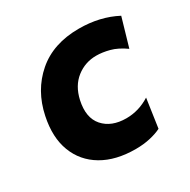

<svg xmlns="http://www.w3.org/2000/svg" viewBox="-125 -629 748 757"><g transform="rotate(-30 249.0 -250.0)"><path d="M285 11.5Q194.5 11.5 133.2 -24.8Q72 -61 47 -126.5Q22 -192 40.5 -280Q62 -384 136 -448Q210 -512 327 -512Q422.5 -512 497.5 -472.5L460 -343.5Q424 -369 392.2 -377.2Q360.5 -385.5 333 -385.5Q282.5 -385.5 243 -354.8Q203.5 -324 190.5 -266Q174.5 -193 210.2 -152.5Q246 -112 313.5 -112Q370.5 -112 421 -144L402 -13Q381.5 -2.5 351.2 4.5Q321 11.5 285 11.5Z"/></g></svg>

Font: Commissioner
Style: Bold Italic
Weight: 700
Italic angle: -12°
Designer: Kostas Bartsokas
Foundry: Kostas Bartsokas
Version: Version 1.000; ttfautohint (v1.8.3)